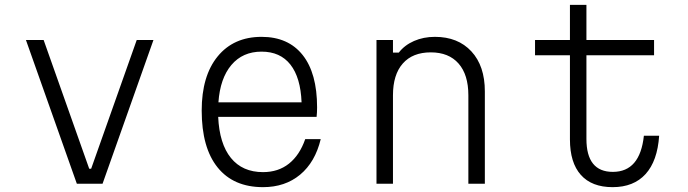

<svg xmlns="http://www.w3.org/2000/svg" viewBox="-20 -758 2840 792"><path d="M87 -593H160L348 -62H356L544 -593H613L403 0H297Z M1303 -184Q1280 -89 1218 -37.5Q1156 14 1065 14Q943 14 877.5 -67.5Q812 -149 812 -302Q812 -445 878 -525.5Q944 -606 1059 -606Q1169 -606 1228.5 -531Q1288 -456 1288 -315Q1288 -305 1287.5 -295Q1287 -285 1286 -276H880Q885 -165 932.5 -106.5Q980 -48 1065 -48Q1128 -48 1172 -83Q1216 -118 1239 -184ZM1059 -545Q981 -545 934.5 -490Q888 -435 881 -336H1224Q1220 -438 1178 -491.5Q1136 -545 1059 -545Z M1533 0V-593H1601V-541H1625Q1649 -572 1688 -589Q1727 -606 1774 -606Q1869 -606 1924.5 -546Q1980 -486 1980 -381V0H1912V-365Q1912 -450 1871.5 -496Q1831 -542 1757 -542Q1682 -542 1641.5 -496Q1601 -450 1601 -365V0Z M2399 -738V-593H2678V-530H2399V-185Q2399 -49 2508 -49Q2620 -49 2636 -198H2699Q2692 -94 2643 -40Q2594 14 2507 14Q2421 14 2376 -36.5Q2331 -87 2331 -183V-530H2187V-593H2331V-738Z"/></svg>

Font: Martian Mono ExtraLight
Style: Regular
Weight: 200
Monospace: yes
Designer: Roman Shamin
Foundry: Evil Martians
Version: Version 1.000; ttfautohint (v1.8.4.7-5d5b)